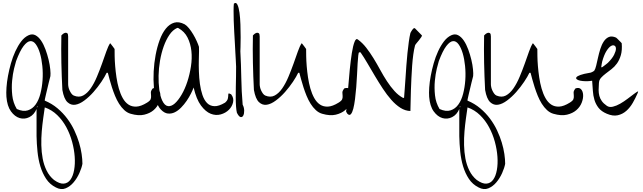

<svg xmlns="http://www.w3.org/2000/svg" viewBox="-20 -778 4352 1300"><path d="M358.4 491.2Q317.4 470.7 292.5 433.1Q267.6 395.5 253.4 348.6Q239.3 301.8 233.9 248.5Q228.5 195.3 227.5 143.6Q226.6 91.8 227.5 43.9Q228.5 -3.9 227.5 -40Q210.9 -1 178.7 15.1Q146.5 31.2 113.3 21.5Q80.1 11.7 54.2 -23.9Q28.3 -59.6 23.4 -123Q21.5 -148.4 23.9 -185.5Q26.4 -222.7 34.2 -264.6Q42 -306.6 54.2 -349.6Q66.4 -392.6 84 -430.7Q101.6 -468.8 123.5 -497.6Q145.5 -526.4 172.9 -539.1Q198.2 -550.8 219.7 -539.6Q241.2 -528.3 258.3 -502.9Q275.4 -477.5 288.1 -442.9Q300.8 -408.2 309.1 -373.5Q317.4 -338.9 320.3 -308.6Q323.2 -278.3 321.3 -262.7Q321.3 -261.7 317.9 -249Q314.5 -236.3 310.1 -218.3Q305.7 -200.2 300.8 -179.2Q295.9 -158.2 291.5 -140.1Q287.1 -122.1 284.7 -109.9Q282.2 -97.7 283.2 -96.7Q332 -76.2 369.6 -44.4Q407.2 -12.7 435.5 25.4Q463.9 63.5 483.4 105Q502.9 146.5 515.1 187Q527.3 227.5 532.7 264.6Q538.1 301.8 538.1 331.1Q533.2 358.4 517.6 393.6Q502 428.7 478.5 456.5Q455.1 484.4 424.3 497.1Q393.6 509.8 358.4 491.2ZM345.7 440.4Q383.8 467.8 411.6 465.3Q439.5 462.9 457 438.5Q474.6 414.1 481.9 373Q489.3 332 485.8 283.2Q482.4 234.4 468.3 182.1Q454.1 129.9 429.2 83.5Q404.3 37.1 367.7 1.5Q331.1 -34.2 283.2 -50.8Q278.3 -18.6 272.5 23.4Q266.6 65.4 262.7 111.3Q258.8 157.2 259.8 204.6Q260.7 252 269 295.9Q277.3 339.8 295.9 377.4Q314.5 415 345.7 440.4ZM93.8 -40Q136.7 -20.5 168.5 -30.8Q200.2 -41 221.2 -70.3Q242.2 -99.6 253.4 -143.1Q264.6 -186.5 268.1 -234.9Q271.5 -283.2 266.6 -331.5Q261.7 -379.9 250.5 -417.5Q239.3 -455.1 222.7 -478Q206.1 -501 185.1 -499.5Q164.1 -498 139.6 -466.3Q115.2 -434.6 88.9 -364.3Q84 -349.6 75.2 -313.5Q66.4 -277.3 62 -230.5Q57.6 -183.6 63 -132.8Q68.4 -82 93.8 -40ZM227.5 -52.7H234.4V-58.6Z M864.3 -7.8Q840.8 -14.6 821.3 -32.7Q801.8 -50.8 786.1 -75.7Q770.5 -100.6 758.8 -129.4Q747.1 -158.2 737.8 -187Q728.5 -215.8 721.7 -241.2Q714.8 -266.6 710 -285.2H702.1Q690.4 -259.8 666.5 -224.1Q642.6 -188.5 613.3 -155.3Q584 -122.1 551.3 -97.7Q518.6 -73.2 489.3 -68.8Q460 -64.5 436.5 -86.4Q413.1 -108.4 402.3 -168.9Q397.5 -261.7 395.5 -353.5Q393.6 -445.3 395.5 -538.1Q398.4 -542 405.8 -547.9Q413.1 -553.7 420.9 -555.7Q428.7 -557.6 435.1 -553.2Q441.4 -548.8 441.4 -531.2V-208Q441.4 -199.2 443.8 -187.5Q446.3 -175.8 451.7 -164.6Q457 -153.3 463.9 -144Q470.7 -134.8 479.5 -130.9Q514.6 -116.2 543 -131.3Q571.3 -146.5 594.2 -179.7Q617.2 -212.9 636.2 -258.3Q655.3 -303.7 670.9 -347.7Q686.5 -391.6 699.7 -429.2Q712.9 -466.8 725.6 -485.4Q727.5 -484.4 730 -481Q732.4 -477.5 733.4 -476.6Q736.3 -472.7 745.1 -461.4Q753.9 -450.2 755.9 -446.3Q755.9 -428.7 756.3 -397.9Q756.8 -367.2 759.8 -330.6Q762.7 -293.9 768.6 -254.4Q774.4 -214.8 784.7 -178.7Q794.9 -142.6 811 -113.8Q827.1 -85 850.1 -69.8Q873 -54.7 903.8 -56.2Q934.6 -57.6 975.6 -83Q996.1 -95.7 1000 -106.4Q1003.9 -117.2 1002.9 -128.4Q1002 -139.6 1001.5 -151.4Q1001 -163.1 1014.6 -179.7Q1039.1 -187.5 1051.8 -173.8Q1064.5 -160.2 1065.9 -135.7Q1067.4 -111.3 1056.2 -82.5Q1044.9 -53.7 1020 -32.2Q995.1 -10.7 956.5 -1.5Q918 7.8 864.3 -7.8Z M1069.3 -36.1Q1049.8 -55.7 1038.1 -95.7Q1026.4 -135.7 1022 -186.5Q1017.6 -237.3 1020.5 -294.4Q1023.4 -351.6 1033.7 -405.8Q1043.9 -460 1061 -506.8Q1078.1 -553.7 1103 -584.5Q1127.9 -615.2 1159.7 -624.5Q1191.4 -633.8 1230.5 -613.3Q1244.1 -605.5 1259.3 -586.9Q1274.4 -568.4 1288.1 -545.4Q1301.8 -522.5 1312 -499.5Q1322.3 -476.6 1327.1 -460.9Q1328.1 -456.1 1327.6 -431.2Q1327.1 -406.2 1326.2 -371.1Q1325.2 -335.9 1326.7 -293.5Q1328.1 -251 1333.5 -210.4Q1338.9 -169.9 1350.6 -135.3Q1362.3 -100.6 1381.8 -80.6Q1401.4 -60.5 1431.2 -59.1Q1460.9 -57.6 1503.9 -83Q1519.5 -96.7 1522.5 -109.9Q1525.4 -123 1525.4 -132.3Q1525.4 -141.6 1527.3 -144.5Q1529.3 -147.5 1544.9 -139.6Q1564.5 -114.3 1558.1 -85.4Q1551.8 -56.6 1529.8 -34.7Q1507.8 -12.7 1474.6 -3.4Q1441.4 5.9 1406.7 -7.8Q1372.1 -21.5 1340.8 -63.5Q1309.6 -105.5 1291 -185.5Q1285.2 -168.9 1272.9 -144.5Q1260.7 -120.1 1244.1 -95.7Q1227.5 -71.3 1206.5 -49.8Q1185.5 -28.3 1163.1 -17.6Q1140.6 -6.8 1116.7 -9.3Q1092.8 -11.7 1069.3 -36.1ZM1078.1 -97.7Q1094.7 -62.5 1117.2 -59.6Q1139.6 -56.6 1163.1 -77.1Q1186.5 -97.7 1209.5 -136.7Q1232.4 -175.8 1248.5 -225.1Q1264.6 -274.4 1272.9 -328.6Q1281.2 -382.8 1275.9 -432.6Q1270.5 -482.4 1250 -523.4Q1229.5 -564.5 1187.5 -587.9Q1186.5 -588.9 1184.1 -588.9Q1181.6 -588.9 1179.7 -588.9Q1149.4 -575.2 1127 -542Q1104.5 -508.8 1088.4 -463.9Q1072.3 -418.9 1063.5 -367.2Q1054.7 -315.4 1053.7 -265.6Q1052.7 -215.8 1058.6 -171.4Q1064.5 -127 1078.1 -97.7Z M1584 -14.6Q1580.1 -30.3 1578.1 -57.6Q1576.2 -85 1576.2 -118.7Q1576.2 -152.3 1576.7 -189.5Q1577.1 -226.6 1578.1 -261.7Q1579.1 -296.9 1578.6 -327.1Q1578.1 -357.4 1576.2 -377Q1575.2 -391.6 1573.7 -420.4Q1572.3 -449.2 1570.3 -485.4Q1568.4 -521.5 1565.9 -561.5Q1563.5 -601.6 1562.5 -638.2Q1561.5 -674.8 1561.5 -705.6Q1561.5 -736.3 1563.5 -752.9Q1578.1 -765.6 1587.4 -746.6Q1596.7 -727.5 1601.6 -691.9Q1606.4 -656.2 1607.9 -611.3Q1609.4 -566.4 1609.4 -526.4Q1609.4 -486.3 1608.4 -459Q1607.4 -431.6 1607.4 -430.7Q1612.3 -338.9 1613.8 -249.5Q1615.2 -160.2 1623 -69.3Q1632.8 -50.8 1633.3 -29.8Q1633.8 -8.8 1627.4 3.9Q1621.1 16.6 1609.4 14.6Q1597.7 12.7 1584 -14.6Z M2161.1 -7.8Q2137.7 -14.6 2118.2 -32.7Q2098.6 -50.8 2083 -75.7Q2067.4 -100.6 2055.7 -129.4Q2043.9 -158.2 2034.7 -187Q2025.4 -215.8 2018.6 -241.2Q2011.7 -266.6 2006.8 -285.2H1999Q1987.3 -259.8 1963.4 -224.1Q1939.5 -188.5 1910.2 -155.3Q1880.9 -122.1 1848.1 -97.7Q1815.4 -73.2 1786.1 -68.8Q1756.8 -64.5 1733.4 -86.4Q1710 -108.4 1699.2 -168.9Q1694.3 -261.7 1692.4 -353.5Q1690.4 -445.3 1692.4 -538.1Q1695.3 -542 1702.6 -547.9Q1710 -553.7 1717.8 -555.7Q1725.6 -557.6 1731.9 -553.2Q1738.3 -548.8 1738.3 -531.2V-208Q1738.3 -199.2 1740.7 -187.5Q1743.2 -175.8 1748.5 -164.6Q1753.9 -153.3 1760.7 -144Q1767.6 -134.8 1776.4 -130.9Q1811.5 -116.2 1839.8 -131.3Q1868.2 -146.5 1891.1 -179.7Q1914.1 -212.9 1933.1 -258.3Q1952.1 -303.7 1967.8 -347.7Q1983.4 -391.6 1996.6 -429.2Q2009.8 -466.8 2022.5 -485.4Q2024.4 -484.4 2026.9 -481Q2029.3 -477.5 2030.3 -476.6Q2033.2 -472.7 2042 -461.4Q2050.8 -450.2 2052.7 -446.3Q2052.7 -428.7 2053.2 -397.9Q2053.7 -367.2 2056.6 -330.6Q2059.6 -293.9 2065.4 -254.4Q2071.3 -214.8 2081.5 -178.7Q2091.8 -142.6 2107.9 -113.8Q2124 -85 2147 -69.8Q2169.9 -54.7 2200.7 -56.2Q2231.4 -57.6 2272.5 -83Q2293 -95.7 2296.9 -106.4Q2300.8 -117.2 2299.8 -128.4Q2298.8 -139.6 2298.3 -151.4Q2297.9 -163.1 2311.5 -179.7Q2335.9 -187.5 2348.6 -173.8Q2361.3 -160.2 2362.8 -135.7Q2364.3 -111.3 2353 -82.5Q2341.8 -53.7 2316.9 -32.2Q2292 -10.7 2253.4 -1.5Q2214.8 7.8 2161.1 -7.8Z M2332 -7.8Q2330.1 -9.8 2327.1 -15.6Q2324.2 -21.5 2323.2 -23.4Q2326.2 -36.1 2329.6 -80.6Q2333 -125 2337.4 -183.6Q2341.8 -242.2 2348.1 -305.7Q2354.5 -369.1 2362.3 -418.9Q2370.1 -468.8 2380.9 -495.6Q2391.6 -522.5 2405.3 -508.8Q2434.6 -487.3 2460 -454.6Q2485.4 -421.9 2508.8 -383.8Q2532.2 -345.7 2554.2 -305.2Q2576.2 -264.6 2600.1 -228Q2624 -191.4 2650.9 -161.6Q2677.7 -131.8 2709 -115.2H2715.8Q2717.8 -138.7 2720.2 -173.3Q2722.7 -208 2725.6 -249Q2728.5 -290 2731.4 -333.5Q2734.4 -377 2738.8 -418.5Q2743.2 -460 2748 -495.1Q2752.9 -530.3 2758.8 -554.7Q2759.8 -556.6 2763.2 -563Q2766.6 -569.3 2771 -575.7Q2775.4 -582 2780.3 -585.9Q2785.2 -589.8 2790 -585.9L2835.9 -539.1Q2838.9 -536.1 2832.5 -526.9Q2826.2 -517.6 2817.4 -506.3Q2808.6 -495.1 2799.8 -484.9Q2791 -474.6 2790 -469.7Q2783.2 -444.3 2778.3 -408.7Q2773.4 -373 2770.5 -332.5Q2767.6 -292 2765.6 -249Q2763.7 -206.1 2762.2 -165.5Q2760.7 -125 2760.3 -88.9Q2759.8 -52.7 2758.8 -26.4Q2723.6 -27.3 2691.4 -47.9Q2659.2 -68.4 2629.4 -102.1Q2599.6 -135.7 2571.8 -178.2Q2543.9 -220.7 2518.1 -264.2Q2492.2 -307.6 2467.8 -349.6Q2443.4 -391.6 2420.9 -423.8H2412.1Q2408.2 -423.8 2405.8 -402.8Q2403.3 -381.8 2401.4 -348.6Q2399.4 -315.4 2397.5 -272.9Q2395.5 -230.5 2392.1 -188Q2388.7 -145.5 2383.8 -106.9Q2378.9 -68.4 2372.1 -42Q2365.2 -15.6 2355.5 -4.9Q2345.7 5.9 2332 -7.8Z M3220.7 491.2Q3179.7 470.7 3154.8 433.1Q3129.9 395.5 3115.7 348.6Q3101.6 301.8 3096.2 248.5Q3090.8 195.3 3089.8 143.6Q3088.9 91.8 3089.8 43.9Q3090.8 -3.9 3089.8 -40Q3073.2 -1 3041 15.1Q3008.8 31.2 2975.6 21.5Q2942.4 11.7 2916.5 -23.9Q2890.6 -59.6 2885.7 -123Q2883.8 -148.4 2886.2 -185.5Q2888.7 -222.7 2896.5 -264.6Q2904.3 -306.6 2916.5 -349.6Q2928.7 -392.6 2946.3 -430.7Q2963.9 -468.8 2985.8 -497.6Q3007.8 -526.4 3035.2 -539.1Q3060.5 -550.8 3082 -539.6Q3103.5 -528.3 3120.6 -502.9Q3137.7 -477.5 3150.4 -442.9Q3163.1 -408.2 3171.4 -373.5Q3179.7 -338.9 3182.6 -308.6Q3185.5 -278.3 3183.6 -262.7Q3183.6 -261.7 3180.2 -249Q3176.8 -236.3 3172.4 -218.3Q3168 -200.2 3163.1 -179.2Q3158.2 -158.2 3153.8 -140.1Q3149.4 -122.1 3147 -109.9Q3144.5 -97.7 3145.5 -96.7Q3194.3 -76.2 3231.9 -44.4Q3269.5 -12.7 3297.9 25.4Q3326.2 63.5 3345.7 105Q3365.2 146.5 3377.4 187Q3389.6 227.5 3395 264.6Q3400.4 301.8 3400.4 331.1Q3395.5 358.4 3379.9 393.6Q3364.3 428.7 3340.8 456.5Q3317.4 484.4 3286.6 497.1Q3255.9 509.8 3220.7 491.2ZM3208 440.4Q3246.1 467.8 3273.9 465.3Q3301.8 462.9 3319.3 438.5Q3336.9 414.1 3344.2 373Q3351.6 332 3348.1 283.2Q3344.7 234.4 3330.6 182.1Q3316.4 129.9 3291.5 83.5Q3266.6 37.1 3230 1.5Q3193.4 -34.2 3145.5 -50.8Q3140.6 -18.6 3134.8 23.4Q3128.9 65.4 3125 111.3Q3121.1 157.2 3122.1 204.6Q3123 252 3131.3 295.9Q3139.6 339.8 3158.2 377.4Q3176.8 415 3208 440.4ZM2956.1 -40Q2999 -20.5 3030.8 -30.8Q3062.5 -41 3083.5 -70.3Q3104.5 -99.6 3115.7 -143.1Q3127 -186.5 3130.4 -234.9Q3133.8 -283.2 3128.9 -331.5Q3124 -379.9 3112.8 -417.5Q3101.6 -455.1 3085 -478Q3068.4 -501 3047.4 -499.5Q3026.4 -498 3002 -466.3Q2977.5 -434.6 2951.2 -364.3Q2946.3 -349.6 2937.5 -313.5Q2928.7 -277.3 2924.3 -230.5Q2919.9 -183.6 2925.3 -132.8Q2930.7 -82 2956.1 -40ZM3089.8 -52.7H3096.7V-58.6Z M3726.6 -7.8Q3703.1 -14.6 3683.6 -32.7Q3664.1 -50.8 3648.4 -75.7Q3632.8 -100.6 3621.1 -129.4Q3609.4 -158.2 3600.1 -187Q3590.8 -215.8 3584 -241.2Q3577.1 -266.6 3572.3 -285.2H3564.5Q3552.7 -259.8 3528.8 -224.1Q3504.9 -188.5 3475.6 -155.3Q3446.3 -122.1 3413.6 -97.7Q3380.9 -73.2 3351.6 -68.8Q3322.3 -64.5 3298.8 -86.4Q3275.4 -108.4 3264.6 -168.9Q3259.8 -261.7 3257.8 -353.5Q3255.9 -445.3 3257.8 -538.1Q3260.7 -542 3268.1 -547.9Q3275.4 -553.7 3283.2 -555.7Q3291 -557.6 3297.4 -553.2Q3303.7 -548.8 3303.7 -531.2V-208Q3303.7 -199.2 3306.2 -187.5Q3308.6 -175.8 3314 -164.6Q3319.3 -153.3 3326.2 -144Q3333 -134.8 3341.8 -130.9Q3377 -116.2 3405.3 -131.3Q3433.6 -146.5 3456.5 -179.7Q3479.5 -212.9 3498.5 -258.3Q3517.6 -303.7 3533.2 -347.7Q3548.8 -391.6 3562 -429.2Q3575.2 -466.8 3587.9 -485.4Q3589.8 -484.4 3592.3 -481Q3594.7 -477.5 3595.7 -476.6Q3598.6 -472.7 3607.4 -461.4Q3616.2 -450.2 3618.2 -446.3Q3618.2 -428.7 3618.7 -397.9Q3619.1 -367.2 3622.1 -330.6Q3625 -293.9 3630.9 -254.4Q3636.7 -214.8 3647 -178.7Q3657.2 -142.6 3673.3 -113.8Q3689.5 -85 3712.4 -69.8Q3735.4 -54.7 3766.1 -56.2Q3796.9 -57.6 3837.9 -83Q3858.4 -95.7 3862.3 -106.4Q3866.2 -117.2 3865.2 -128.4Q3864.3 -139.6 3863.8 -151.4Q3863.3 -163.1 3877 -179.7Q3901.4 -187.5 3914.1 -173.8Q3926.8 -160.2 3928.2 -135.7Q3929.7 -111.3 3918.5 -82.5Q3907.2 -53.7 3882.3 -32.2Q3857.4 -10.7 3818.8 -1.5Q3780.3 7.8 3726.6 -7.8Z M4088.9 -7.8Q4051.8 -23.4 4032.7 -47.9Q4013.7 -72.3 4004.9 -101.6Q3996.1 -130.9 3994.1 -164.1Q3992.2 -197.3 3989.3 -231.4Q3966.8 -227.5 3945.3 -228Q3923.8 -228.5 3907.7 -231.9Q3891.6 -235.4 3884.8 -241.7Q3877.9 -248 3883.3 -255.4Q3888.7 -262.7 3910.2 -270.5Q3931.6 -278.3 3973.6 -285.2Q3979.5 -285.2 3990.7 -291Q4002 -296.9 4003.9 -299.8Q4010.7 -309.6 4016.6 -333.5Q4022.5 -357.4 4028.8 -386.7Q4035.2 -416 4044.4 -445.8Q4053.7 -475.6 4067.9 -497.1Q4082 -518.6 4102.1 -527.3Q4122.1 -536.1 4151.4 -523.4Q4154.3 -521.5 4159.7 -516.1Q4165 -510.7 4170.9 -504.9Q4176.8 -499 4182.1 -493.7Q4187.5 -488.3 4189.5 -485.4Q4193.4 -437.5 4183.6 -404.3Q4173.8 -371.1 4157.2 -348.1Q4140.6 -325.2 4120.1 -309.6Q4099.6 -293.9 4081.1 -279.8Q4062.5 -265.6 4049.3 -251Q4036.1 -236.3 4035.2 -214.8Q4033.2 -189.5 4033.2 -168.5Q4033.2 -147.5 4038.1 -128.9Q4043 -110.4 4054.7 -93.8Q4066.4 -77.1 4088.9 -61.5Q4105.5 -49.8 4129.9 -55.7Q4154.3 -61.5 4179.7 -76.2Q4205.1 -90.8 4229.5 -109.4Q4253.9 -127.9 4271.5 -141.1Q4289.1 -154.3 4296.9 -158.2Q4304.7 -162.1 4296.9 -146.5Q4283.2 -114.3 4264.6 -82Q4246.1 -49.8 4220.7 -27.3Q4195.3 -4.9 4162.6 2.4Q4129.9 9.8 4088.9 -7.8ZM4057.6 -362.3Q4056.6 -357.4 4053.7 -342.8Q4050.8 -328.1 4050.8 -323.2Q4051.8 -322.3 4054.2 -322.3Q4056.6 -322.3 4057.6 -323.2Q4060.5 -325.2 4066.4 -329.6Q4072.3 -334 4078.1 -338.4Q4084 -342.8 4089.4 -347.2Q4094.7 -351.6 4096.7 -353.5Q4126 -382.8 4138.2 -407.7Q4150.4 -432.6 4150.4 -448.2Q4150.4 -463.9 4140.1 -469.2Q4129.9 -474.6 4115.7 -465.8Q4101.6 -457 4085.9 -432.1Q4070.3 -407.2 4057.6 -362.3Z"/></svg>

Font: Give You Glory
Style: Regular
Weight: 400
Designer: Kimberly Geswein
Foundry: Kimberly Geswein
Version: Version 1.002